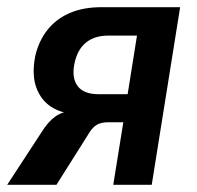

<svg xmlns="http://www.w3.org/2000/svg" viewBox="-30 -514 547 534"><path d="M-10 0 86 -147Q104 -176 124 -190Q144 -204 167 -204H183L181 -197Q142 -198 113 -216.5Q84 -235 71 -270.5Q58 -306 68 -358Q78 -401 102.5 -431.5Q127 -462 164.5 -478Q202 -494 252 -494H471L392 0H285L313 -174H271Q251 -174 238.5 -166.5Q226 -159 214 -138L127 0ZM244 -252H325L351 -415H271Q233 -415 209 -395.5Q185 -376 177 -337Q169 -297 186 -274.5Q203 -252 244 -252Z"/></svg>

Font: Nunito Sans 10pt Condensed
Style: Bold Italic
Weight: 700
Width: 3
Italic angle: -9°
Designer: Vernon Adams
Foundry: Vernon Adams
Version: Version 3.101;gftools[0.9.27]